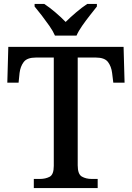

<svg xmlns="http://www.w3.org/2000/svg" viewBox="-20 -951 666 971"><path d="M151 0V-46H181Q210 -46 231 -57Q252 -68 252 -112V-660H162Q117 -660 100 -637.5Q83 -615 79 -582L74 -533H17L22 -714H605L610 -533H553L547 -582Q543 -615 526 -637.5Q509 -660 464 -660H373V-115Q373 -70 394 -58Q415 -46 444 -46H474V0ZM258 -771Q248 -794 229.5 -820.5Q211 -847 191 -873Q171 -899 155 -918V-931H204Q230 -914 260 -888.5Q290 -863 312 -840Q335 -863 365 -888.5Q395 -914 421 -931H470V-918Q455 -899 434.5 -873Q414 -847 395.5 -820.5Q377 -794 367 -771Z"/></svg>

Font: Noto Serif Tibetan Medium
Style: Regular
Weight: 500
Designer: Monotype Design Team
Foundry: Monotype Imaging Inc.
Version: Version 2.103; ttfautohint (v1.8.4.7-5d5b)